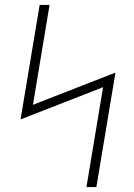

<svg xmlns="http://www.w3.org/2000/svg" viewBox="-20 -755 540 775"><path d="M329 0 396 -403 63 -273 140 -735H180L113 -332L446 -462L369 0Z"/></svg>

Font: Iosevka Slab XLtObl
Style: Regular
Weight: 200
Italic angle: -9°
Monospace: yes
Designer: Belleve Invis
Foundry: Belleve Invis
Version: Version 11.1.1; ttfautohint (v1.8.3)